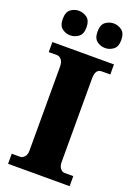

<svg xmlns="http://www.w3.org/2000/svg" viewBox="-172 -992 744 1058"><g transform="rotate(20 200.0 -463.0)"><path d="M20 0V-59H70Q82 -59 94 -71.5Q106 -84 106 -108V-600Q106 -629 94 -642Q82 -655 70 -655H20V-714H381V-655H330Q313 -655 303.5 -642Q294 -629 294 -599V-110Q294 -86 305 -72.5Q316 -59 330 -59H381V0ZM304 -782Q277 -782 255.5 -798Q234 -814 234 -853Q234 -894 255.5 -910Q277 -926 304 -926Q329 -926 351 -910Q373 -894 373 -853Q373 -814 351 -798Q329 -782 304 -782ZM99 -782Q73 -782 51.5 -798Q30 -814 30 -853Q30 -894 51.5 -910Q73 -926 99 -926Q125 -926 147 -910Q169 -894 169 -853Q169 -814 147 -798Q125 -782 99 -782Z"/></g></svg>

Font: Noto Serif Lao SemiCondensed Black
Style: Regular
Weight: 900
Width: 4
Designer: Monotype Design Team
Foundry: Monotype Imaging Inc.
Version: Version 2.003; ttfautohint (v1.8.4.7-5d5b)